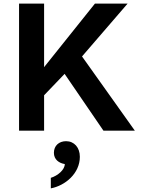

<svg xmlns="http://www.w3.org/2000/svg" viewBox="-20 -720 775 1058"><path d="M683 -700H503L223 -350V-700H85V0H223V-195L336 -313L550 0H723L432 -409ZM344 58C305 58 277 83 277 122C277 159 305 179 337 184C337 215 299 248 260 260V318C339 303 420 236 420 144C420 93 389 58 344 58Z"/></svg>

Font: Goli SemiBold
Style: Regular
Weight: 600
Designer: jaikishan Patel
Foundry: MagicType
Version: Version 1.000;Glyphs 3.2 (3242)